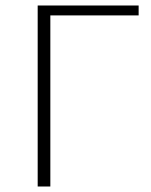

<svg xmlns="http://www.w3.org/2000/svg" viewBox="-20 -678 550 698"><path d="M117 0V-658H163V0ZM138 -622V-658H484V-622Z"/></svg>

Font: Ysabeau Office ExtraLight
Style: Regular
Weight: 250
Designer: Christian Thalmann (Catharsis Fonts)
Version: Version 2.001;gftools[0.9.30]; featfreeze: tnum,lnum,ss02